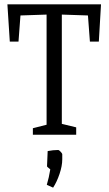

<svg xmlns="http://www.w3.org/2000/svg" viewBox="-20 -619 499 882"><path d="M131 -30 194 -46V-552L74 -548L65 -428H25L14 -599H444L434 -428H393L384 -548L264 -552V-50L330 -34V0H131ZM195 230Q205 197 211 159Q208 156 202 151.5Q196 147 196 145L199 75Q224 70 248 70Q251 70 258.5 78Q266 86 266 90V113Q266 143 253.5 180Q241 217 224 243Z"/></svg>

Font: Grenze Light
Style: Regular
Weight: 300
Designer: Renata Polastri
Foundry: Omnibus-Type
Version: Version 1.002; ttfautohint (v1.8)